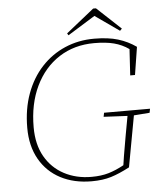

<svg xmlns="http://www.w3.org/2000/svg" viewBox="-58 -892 798 957"><g transform="rotate(-5 341.5 -413.5)"><path d="M65 -278Q65 -372 93 -448.5Q121 -525 171.5 -579.5Q222 -634 289.5 -663Q357 -692 435 -692Q506 -692 555 -677Q604 -662 645 -633L623 -494H599L607 -625Q573 -649 532.5 -659.5Q492 -670 434 -670Q334 -670 258 -621Q182 -572 139.5 -483.5Q97 -395 97 -278Q97 -192 131.5 -131.5Q166 -71 226.5 -39Q287 -7 363 -7Q412 -7 449 -18Q486 -29 526 -51L533 -97Q541 -146 550 -195.5Q559 -245 568 -294L449 -300L453 -320H683L679 -300L600 -294L553 -38Q502 -11 460 2Q418 15 362 15Q274 15 207 -20Q140 -55 102.5 -121Q65 -187 65 -278ZM458 -842 578 -730 568 -720 447 -805 310 -720 304 -730 444 -842Z"/></g></svg>

Font: Source Serif Pro ExtraLight
Style: Italic
Weight: 200
Italic angle: -12°
Designer: Frank Grießhammer
Foundry: Adobe Systems Incorporated
Version: Version 3.001;hotconv 1.0.111;makeotfexe 2.5.65597